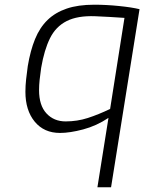

<svg xmlns="http://www.w3.org/2000/svg" viewBox="-20 -559 613 816"><path d="M394 237 441 -58Q390 -24 333.5 -9Q277 6 235 6Q167 6 127.5 -42Q88 -90 88 -169Q88 -195 91 -222Q94 -249 98 -278Q109 -344 129 -393Q149 -442 182 -474Q215 -506 263.5 -522.5Q312 -539 381 -539Q431 -539 485.5 -533.5Q540 -528 573 -520L452 237ZM259 -43Q308 -43 353 -57.5Q398 -72 448 -96L509 -483Q477 -485 446 -487Q415 -489 385 -490Q310 -493 263.5 -469.5Q217 -446 192.5 -396.5Q168 -347 155 -271Q151 -244 148.5 -220.5Q146 -197 146 -176Q146 -111 177.5 -77Q209 -43 259 -43Z"/></svg>

Font: Exo Thin Light
Style: Italic
Weight: 300
Italic angle: -9°
Version: Version 2.000